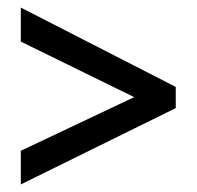

<svg xmlns="http://www.w3.org/2000/svg" viewBox="-20 -663 520 508"><path d="M35 -175V-264L335 -406L35 -553V-643L445 -433V-377Z"/></svg>

Font: Noto Sans Tamil UI Condensed Medium
Style: Regular
Weight: 500
Width: 3
Designer: Jelle Bosma - Monotype Design Team
Foundry: Monotype Imaging Inc.
Version: Version 2.004; ttfautohint (v1.8.4.7-5d5b)